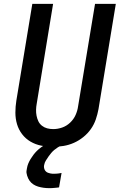

<svg xmlns="http://www.w3.org/2000/svg" viewBox="-20 -755 640 998"><path d="M256 8Q224 8 194 2Q164 -4 138.5 -19Q113 -34 95 -57.5Q77 -81 68.5 -109.5Q60 -138 60 -169.5Q60 -201 65 -232L148 -735H256L171 -217Q168 -201 167.5 -185Q167 -169 170 -153.5Q173 -138 179.5 -124.5Q186 -111 198 -101.5Q210 -92 225 -88Q240 -84 257 -84Q280 -84 303 -92Q326 -100 344.5 -117.5Q363 -135 373 -157.5Q383 -180 386 -203L474 -735H582L492 -188Q487 -161 478 -134.5Q469 -108 452.5 -84.5Q436 -61 413 -42.5Q390 -24 364 -12.5Q338 -1 310.5 3.5Q283 8 256 8ZM236 223Q221 223 206.5 221Q192 219 178.5 215Q165 211 153.5 203.5Q142 196 134 185Q126 174 121 158Q116 142 118 132L120 120Q122 107 127 95Q132 83 139 71.5Q146 60 154 49.5Q162 39 171.5 29.5Q181 20 194 10.5Q207 1 214 -3L224 -8H301L300 0Q290 5 280.5 11Q271 17 262 24.5Q253 32 246 40.5Q239 49 232.5 58Q226 67 219 78.5Q212 90 211 97L209 105Q208 111 209 117Q210 123 212.5 128Q215 133 219.5 137Q224 141 229.5 143Q235 145 241.5 146.5Q248 148 252 148H257Q261 148 266 148Q271 148 275.5 147.5Q280 147 285.5 146.5Q291 146 294 145L300 144L287 219Q281 220 275.5 220.5Q270 221 264.5 221.5Q259 222 252.5 222.5Q246 223 242 223Z"/></svg>

Font: Iosevka Aile Semibold
Style: Italic
Weight: 600
Italic angle: -9°
Designer: Belleve Invis
Foundry: Belleve Invis
Version: Version 31.1.0; ttfautohint (v1.8.4)